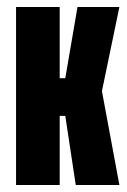

<svg xmlns="http://www.w3.org/2000/svg" viewBox="-20 -530 364 550"><path d="M26 0V-510H151V-306H167L202 -510H322L272 -269L322 0H197L167 -198H151V0Z"/></svg>

Font: Saira UltraCondensed Black
Style: Regular
Weight: 900
Width: 1
Designer: Hector Gatti with collaboration of the Omnibus-Type team
Foundry: Omnibus-Type
Version: Version 1.101